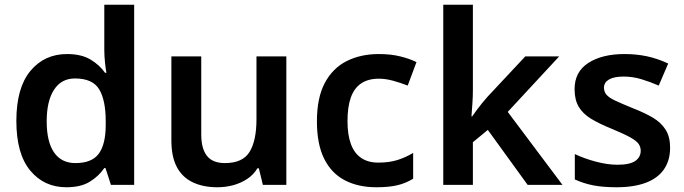

<svg xmlns="http://www.w3.org/2000/svg" viewBox="-20 -780 2887 810"><path d="M260 10Q166 10 107.5 -60.5Q49 -131 49 -270Q49 -409 108 -480.5Q167 -552 263 -552Q323 -552 361.5 -529Q400 -506 423 -473H429Q426 -487 423 -516Q420 -545 420 -570V-760H546V0H448L425 -71H420Q397 -37 359 -13.5Q321 10 260 10ZM298 -92Q368 -92 397 -132Q426 -172 426 -253V-269Q426 -357 398.5 -403Q371 -449 296 -449Q239 -449 208 -401.5Q177 -354 177 -268Q177 -182 208 -137Q239 -92 298 -92Z M1188 -542V0H1089L1072 -70H1066Q1049 -42 1022 -24.5Q995 -7 963 1.5Q931 10 897 10Q837 10 793 -11Q749 -32 726 -75.5Q703 -119 703 -188V-542H829V-213Q829 -153 853 -122.5Q877 -92 929 -92Q1004 -92 1033 -139.5Q1062 -187 1062 -277V-542Z M1568 10Q1491 10 1434.5 -19.5Q1378 -49 1347.5 -110.5Q1317 -172 1317 -268Q1317 -368 1350.5 -430.5Q1384 -493 1443 -522.5Q1502 -552 1578 -552Q1629 -552 1669 -542Q1709 -532 1737 -518L1700 -419Q1669 -431 1638 -439.5Q1607 -448 1578 -448Q1533 -448 1503.5 -428Q1474 -408 1460 -368.5Q1446 -329 1446 -269Q1446 -211 1460.5 -172Q1475 -133 1504 -113.5Q1533 -94 1576 -94Q1622 -94 1657 -105Q1692 -116 1723 -135V-26Q1692 -7 1656.5 1.5Q1621 10 1568 10Z M1975 -399Q1975 -373 1973 -344.5Q1971 -316 1969 -289H1972Q1980 -301 1991 -315.5Q2002 -330 2013.5 -344.5Q2025 -359 2036 -371L2196 -542H2339L2122 -308L2353 0H2206L2038 -232L1975 -180V0H1850V-760H1975Z M2807 -157Q2807 -103 2781 -65.5Q2755 -28 2704.5 -9Q2654 10 2581 10Q2524 10 2483 2Q2442 -6 2405 -23V-130Q2445 -111 2494 -98Q2543 -85 2585 -85Q2637 -85 2660 -101Q2683 -117 2683 -144Q2683 -160 2674 -173Q2665 -186 2639 -200.5Q2613 -215 2560 -237Q2508 -258 2473.5 -279Q2439 -300 2421.5 -329.5Q2404 -359 2404 -404Q2404 -477 2462 -514.5Q2520 -552 2615 -552Q2665 -552 2709.5 -542.5Q2754 -533 2799 -512L2759 -419Q2722 -435 2685.5 -446Q2649 -457 2611 -457Q2570 -457 2549 -444.5Q2528 -432 2528 -410Q2528 -393 2538.5 -380.5Q2549 -368 2575.5 -355.5Q2602 -343 2651 -323Q2700 -304 2734.5 -283.5Q2769 -263 2788 -233Q2807 -203 2807 -157Z"/></svg>

Font: Noto Sans Cham SemiBold
Style: Regular
Weight: 600
Version: Version 2.002